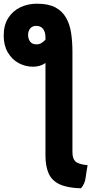

<svg xmlns="http://www.w3.org/2000/svg" viewBox="-87 -815 494 1039"><path d="M159 26Q159 84 176 123Q193 162 235 182Q277 202 351 204Q372 181 376.5 146Q381 111 387 79Q338 74 321.5 59Q305 44 305 8V-533Q305 -588 298 -635.5Q291 -683 270.5 -719Q250 -755 212.5 -775Q175 -795 113 -795Q64 -795 23 -775.5Q-18 -756 -42.5 -717.5Q-67 -679 -67 -622Q-67 -569 -44.5 -531Q-22 -493 14 -473.5Q50 -454 92 -454Q130 -454 159 -474ZM110 -575Q87 -575 76 -590Q65 -605 65 -626Q65 -646 76 -660.5Q87 -675 110 -675Q133 -675 146 -658.5Q159 -642 159 -613V-600Q148 -589 137 -582Q126 -575 110 -575Z"/></svg>

Font: Repo Bold
Style: Bold
Weight: 700
Designer: Stefan Peev
Foundry: Context Ltd
Version: Version 1.502